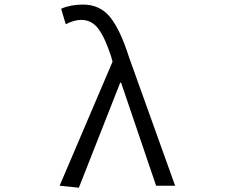

<svg xmlns="http://www.w3.org/2000/svg" viewBox="-20 -829 1040 857"><path d="M332 8.8 246.1 0 482.4 -553.7 475.6 -578.1Q448.2 -662.1 418.5 -701.2Q388.7 -740.2 342.8 -740.2Q310.5 -740.2 273.4 -720.7L252.9 -790Q294.9 -808.6 350.6 -808.6Q425.8 -808.6 471.2 -752.9Q516.6 -697.3 555.7 -574.2L761.7 0H676.8L520.5 -460H516.6Z"/></svg>

Font: GenEi Gothic M SemiLight
Style: Regular
Weight: 350
Designer: o_tamon (Modified); [Source Han Sans]
Ryoko NISHIZUKA  (kana & ideographs); Paul D. Hunt (Latin, Greek & Cyrillic); Wenl
Version: Version 1.1a;Original Version 1.004